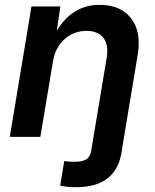

<svg xmlns="http://www.w3.org/2000/svg" viewBox="-20 -573 651 804"><path d="M231.9 204.1 249 101.6Q269 104.5 290 104.5Q326.7 104.5 342.3 93.8Q357.9 83 361.8 58.6L371.6 0L426.8 -331.5Q435.5 -386.2 412.6 -415Q389.6 -443.8 342.3 -443.8Q289.6 -443.8 250.5 -409.2Q211.4 -374.5 201.7 -315.4L148.9 0H21L111.8 -545.9H232.9L217.8 -444.3Q283.2 -552.7 397.5 -552.7Q484.4 -552.7 528.6 -496.8Q572.8 -440.9 556.6 -342.8L499.5 0L488.8 65.9Q464.8 210.9 298.8 210.9Q257.8 210.9 231.9 204.1Z"/></svg>

Font: Inter Semi Bold
Style: Italic
Weight: 600
Italic angle: -9.39999°
Designer: Rasmus Andersson
Foundry: rsms
Version: Version 4.000;git-3c8e0fc